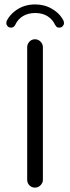

<svg xmlns="http://www.w3.org/2000/svg" viewBox="-20 -856 318 872"><path d="M30.3 -730.5Q43 -730.5 49.8 -744.1Q61.5 -769.5 85 -783.2Q108.4 -796.9 139.6 -796.9Q184.6 -796.9 211.9 -769.5Q222.7 -758.8 229.5 -744.1Q232.4 -739.3 236.3 -734.9Q240.2 -730.5 249 -730.5Q258.8 -730.5 264.6 -736.8Q270.5 -743.2 270.5 -750.5Q270.5 -757.8 268.6 -761.7Q252 -794.9 216.8 -815.4Q182.6 -835.9 139.6 -835.9Q86.9 -835.9 47.9 -805.7Q24.4 -788.1 10.7 -761.7Q8.8 -757.8 8.8 -750.5Q8.8 -743.2 14.6 -736.8Q20.5 -730.5 30.3 -730.5ZM174.8 -39.1V-641.6Q174.8 -656.2 164.1 -667Q153.3 -677.7 138.7 -677.7Q124 -677.7 113.8 -667Q103.5 -656.2 103.5 -641.6V-39.1Q103.5 -24.4 113.8 -14.2Q124 -3.9 138.7 -3.9Q153.3 -3.9 164.1 -14.6Q174.8 -25.4 174.8 -39.1Z"/></svg>

Font: FakePearl
Style: ExtraLight
Weight: 300
Version: Version 1.2